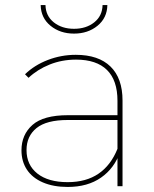

<svg xmlns="http://www.w3.org/2000/svg" viewBox="-20 -737 609 760"><path d="M445 -123V-140V-338Q445 -419 403.5 -460Q362 -501 281 -501Q225 -501 176.5 -481.5Q128 -462 93 -429L79 -443Q116 -479 169 -499.5Q222 -520 280 -520Q370 -520 417.5 -473.5Q465 -427 465 -339V0H445ZM65 -142Q65 -204 108.5 -242.5Q152 -281 249 -281H456V-262H248Q164 -262 124.5 -230Q85 -198 85 -143Q85 -84 128 -50Q171 -16 248 -16Q321 -16 370 -49.5Q419 -83 445 -148L455 -135Q433 -71 380 -34Q327 3 248 3Q191 3 149.5 -15Q108 -33 86.5 -65.5Q65 -98 65 -142ZM141 -717H160Q161 -674 193 -648.5Q225 -623 273 -623Q321 -623 353 -648.5Q385 -674 386 -717H405Q404 -666 366 -635Q328 -604 273 -604Q218 -604 180 -635Q142 -666 141 -717Z"/></svg>

Font: iiserrat Thin
Style: Regular
Weight: 100
Designer: Akira Ohta
Foundry: Akira Ohta
Version: Version 1.200;Glyphs 3.3.1 (3343)